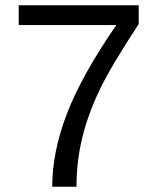

<svg xmlns="http://www.w3.org/2000/svg" viewBox="-20 -708 596 728"><path d="M506 -617Q400 -456 356.5 -364.5Q313 -273 291.5 -184Q270 -95 270 0H178Q178 -132 234 -277.5Q290 -423 421 -613H51V-688H506Z"/></svg>

Font: TharLon
Style: Regular
Weight: 400
Designer: Sai Zin Di Di Zone
Foundry: Sai Zin Di Di Zone, Sun Tun
Version: Version 1.003 September 27 2012